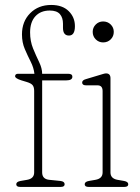

<svg xmlns="http://www.w3.org/2000/svg" viewBox="-20 -736 553 756"><path d="M146 -57Q146 -31 173.5 -28L218 -23.5Q234.5 -21.5 234.5 -10.5Q234.5 0 219 0H59.5Q44 0 44 -10.5Q44 -20.5 61 -23.5L87 -28Q114.5 -33 114.5 -57V-378Q114.5 -393 108.5 -400.5Q102.5 -408 86 -413L64.5 -419.5Q39.5 -427.5 39.5 -435.5Q39.5 -445.5 51 -445.5H115.5Q113 -469 101 -492.8Q89 -516.5 77.8 -542.5Q66.5 -568.5 66.5 -600.5Q66.5 -651.5 98.8 -684Q131 -716.5 181.5 -716.5Q226 -716.5 250.5 -692.2Q275 -668 275 -633Q275 -596 251.5 -596Q228 -596 228 -626.5V-642.5Q228 -666.5 215.8 -680.5Q203.5 -694.5 176 -694.5Q140 -694.5 119.2 -671.8Q98.5 -649 98.5 -608.5Q98.5 -574 110.2 -545.2Q122 -516.5 134 -491.8Q146 -467 146 -445.5H248.5Q265 -445.5 265 -434Q265 -419.5 241 -419.5H146ZM386 -569Q369 -569 357 -581Q345 -593 345 -610.5Q345 -627.5 357 -639.5Q369 -651.5 386 -651.5Q404 -651.5 416 -639.5Q428 -627.5 428 -610.5Q428 -593 416 -581Q404 -569 386 -569ZM415 -428V-57Q415 -33 442.5 -28L468.5 -23.5Q485 -20.5 485 -10.5Q485 0 469.5 0H329Q313.5 0 313.5 -10.5Q313.5 -20.5 330 -23.5L356 -28Q384 -33 384 -57V-377.5Q384 -400 364 -400H319Q303.5 -400 303.5 -411Q303.5 -420.5 318.5 -424.5L370 -440Q379 -442.5 386 -444.8Q393 -447 397.5 -447Q415 -447 415 -428Z"/></svg>

Font: Fraunces 72pt S100 Thin
Style: Regular
Weight: 100
Version: Version 1.000; ttfautohint (v1.8.3)